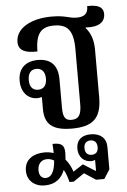

<svg xmlns="http://www.w3.org/2000/svg" viewBox="-58 -636 623 945"><g transform="rotate(-5 253.5 -163.5)"><path d="M282 0C382 0 429 -35 429 -142V-377C429 -423 417 -460 392 -487L393 -490C459 -485 489 -510 489 -548C489 -586 456 -596 409 -594C410 -558 392 -542 353 -542C315 -542 300 -558 230 -558C129 -558 52 -516 52 -448C52 -404 88 -391 146 -393C146 -482 175 -513 237 -513C301 -513 333 -485 333 -389V-117C333 -68 322 -43 284 -43C254 -43 242 -58 242 -107V-247C242 -318 206 -351 144 -351C80 -351 46 -314 46 -257C46 -199 80 -164 126 -164C134 -164 141 -166 148 -168V-109C148 -35 184 0 282 0ZM133 -205C106 -205 91 -223 91 -256C91 -290 106 -308 133 -308C160 -308 176 -290 176 -256C176 -223 160 -205 133 -205ZM125 267C178 267 209 239 224 199C235 218 242 240 247 261H268L322 224L378 261H419L448 216V105C448 61 418 36 371 36C324 36 300 61 300 100C300 147 331 168 363 168C370 168 375 166 380 164L382 165V217H379L320 180L271 212C265 191 253 168 237 149C238 138 239 126 239 115C239 77 222 65 180 67C181 83 182 98 182 112C169 108 154 105 138 105C84 105 38 130 38 187C38 235 73 267 125 267ZM368 137C347 137 335 125 335 101C335 78 347 66 368 66C388 66 400 79 400 102C400 125 388 137 368 137ZM100 190C100 156 121 139 147 139C159 139 171 143 181 149C177 203 160 231 133 231C114 231 100 218 100 190Z"/></g></svg>

Font: Noto Serif Thai Condensed Medium
Style: Regular
Weight: 500
Width: 3
Designer: Monotype Design Team
Foundry: Monotype Imaging Inc.
Version: Version 2.002